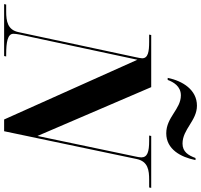

<svg xmlns="http://www.w3.org/2000/svg" viewBox="-70 -934 976 932"><g transform="rotate(90 418.0 -468.0)"><path d="M599 -787C677 -787 715 -858 729 -929H719C706 -894 689 -866 649 -866C579 -866 538 -936 465 -936C388 -936 345 -867 330 -794H340C350 -821 370 -858 415 -858C482 -858 521 -787 599 -787ZM-28 0H224L226 -10H217C156 -10 116 -17 116 -45C116 -52 117 -62 120 -77L242 -647L532 0H589L724 -644C736 -699 779 -704 825 -704H862L864 -714H612L610 -704H636C688 -704 716 -696 716 -666C716 -659 714 -648 712 -639L612 -162L375 -714H122L120 -704H155C202 -704 235 -699 235 -670C235 -663 232 -651 229 -636L108 -70C97 -17 55 -10 8 -10H-26Z"/></g></svg>

Font: Noto Serif Display
Style: Bold Italic
Weight: 700
Italic angle: -12°
Designer: Monotype Design Team
Foundry: Monotype Imaging Inc.
Version: Version 2.009